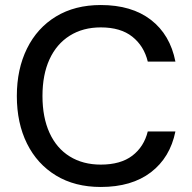

<svg xmlns="http://www.w3.org/2000/svg" viewBox="-20 -732 765 764"><path d="M381 12Q278 12 203 -33.5Q128 -79 87.5 -160.5Q47 -242 47 -350Q47 -457 87.5 -539Q128 -621 203 -666.5Q278 -712 381 -712Q504 -712 580.5 -653Q657 -594 678 -487H568Q553 -549 506.5 -586Q460 -623 381 -623Q310 -623 257.5 -590Q205 -557 177 -496Q149 -435 149 -350Q149 -265 177 -203.5Q205 -142 257.5 -109.5Q310 -77 381 -77Q460 -77 506.5 -112.5Q553 -148 568 -209H678Q657 -105 580.5 -46.5Q504 12 381 12Z"/></svg>

Font: DMSans_18ptMedium
Style: Regular
Weight: 500
Designer: Colophon Foundry, Jonny Pinhorn
Foundry: Colophon Foundry
Version: Version 4.004;gftools[0.9.30]